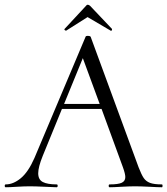

<svg xmlns="http://www.w3.org/2000/svg" viewBox="-32 -789 705 809"><path d="M650 0Q633 0 599 -2Q559 -4 537 -4Q515 -4 479 -2Q447 0 430 0Q426 0 426 -6Q426 -12 430 -12Q466 -12 481 -19Q496 -26 496 -43Q496 -56 486 -84L396 -330H229L148 -132Q129 -85 129 -59Q129 -32 148.5 -22Q168 -12 207 -12Q211 -12 211 -6Q211 0 206 0Q194 0 158 -2Q116 -4 94 -4Q70 -4 38 -2Q10 0 -8 0Q-12 0 -12 -6Q-12 -12 -8 -12Q24 -12 55.5 -38Q87 -64 113 -123L329 -635Q331 -638 338 -638Q347 -638 350 -634L552 -84Q564 -53 573.5 -39Q583 -25 600 -18.5Q617 -12 650 -12Q653 -12 653 -6Q653 0 650 0ZM238 -351H388L317 -544ZM246 -660Q243 -660 240.5 -662.5Q238 -665 240 -667L330 -764Q333 -769 338 -769Q343 -769 348 -764L440 -667V-665Q440 -662 438 -660Q436 -658 434 -660L337 -717L247 -660Z"/></svg>

Font: Cormorant Upright
Style: Regular
Weight: 400
Designer: Christian Thalmann (Catharsis Fonts)
Foundry: Catharsis Fonts
Version: Version 3.302